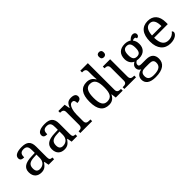

<svg xmlns="http://www.w3.org/2000/svg" viewBox="146 -1916 3312 3312"><g transform="rotate(-45 1802.0 -260.0)"><path d="M205 10C288 10 319 -30 361 -86H369L385 0H520V-42H517C472 -42 455 -58 455 -114V-373C455 -500 394 -546 272 -546C173 -546 92 -519 92 -450C92 -404 121 -387 177 -387C177 -450 191 -496 268 -496C350 -496 361 -445 361 -373V-313L278 -310C125 -305 50 -256 50 -150C50 -41 116 10 205 10ZM228 -52C173 -52 147 -83 147 -145C147 -223 184 -264 297 -269L361 -272V-191C361 -106 309 -52 228 -52Z M768 10C851 10 882 -30 924 -86H932L948 0H1083V-42H1080C1035 -42 1018 -58 1018 -114V-373C1018 -500 957 -546 835 -546C736 -546 655 -519 655 -450C655 -404 684 -387 740 -387C740 -450 754 -496 831 -496C913 -496 924 -445 924 -373V-313L841 -310C688 -305 613 -256 613 -150C613 -41 679 10 768 10ZM791 -52C736 -52 710 -83 710 -145C710 -223 747 -264 860 -269L924 -272V-191C924 -106 872 -52 791 -52Z M1159 0H1448V-42H1420C1376 -42 1338 -50 1338 -109V-266C1338 -343 1361 -480 1436 -480C1475 -480 1489 -457 1489 -402C1556 -402 1582 -431 1582 -473C1582 -519 1547 -546 1474 -546C1386 -546 1363 -497 1337 -437H1332L1313 -536H1159V-494H1162C1206 -494 1244 -485 1244 -426V-114C1244 -51 1207 -42 1162 -42H1159Z M1856 10C1934 10 1979 -29 2009 -90H2013L2024 0H2193V-42H2185C2141 -42 2103 -51 2103 -110V-760H1919V-718H1927C1971 -718 2009 -709 2009 -650V-568C2009 -536 2011 -491 2015 -458H2009C1980 -510 1933 -546 1856 -546C1724 -546 1652 -460 1652 -267C1652 -75 1724 10 1856 10ZM1873 -54C1784 -54 1749 -124 1749 -266C1749 -406 1784 -482 1872 -482C1977 -482 2009 -406 2009 -267C2009 -123 1977 -54 1873 -54Z M2372 -636C2403 -636 2429 -652 2429 -698C2429 -745 2403 -760 2372 -760C2340 -760 2315 -745 2315 -698C2315 -652 2340 -636 2372 -636ZM2234 0H2518V-42H2505C2460 -42 2423 -51 2423 -114V-536H2244V-494H2247C2291 -494 2329 -485 2329 -426V-109C2329 -50 2291 -42 2247 -42H2234Z M2762 240C2943 240 3027 168 3027 53C3027 -33 2981 -96 2862 -96H2749C2697 -96 2687 -110 2687 -134C2687 -164 2708 -184 2734 -197C2747 -194 2771 -192 2787 -192C2908 -192 2967 -265 2967 -364C2967 -421 2951 -457 2928 -485C2941 -493 2954 -497 2971 -497C2998 -497 3004 -478 3004 -463C3041 -463 3057 -487 3057 -515C3057 -543 3038 -567 2998 -567C2954 -567 2920 -534 2901 -513C2882 -530 2835 -546 2787 -546C2661 -546 2599 -476 2599 -361C2599 -294 2632 -234 2689 -210C2644 -183 2624 -156 2624 -116C2624 -73 2652 -46 2679 -34C2613 -22 2554 16 2554 94C2554 186 2623 240 2762 240ZM2784 -240C2720 -240 2693 -279 2693 -364C2693 -453 2719 -497 2783 -497C2848 -497 2873 -455 2873 -365C2873 -278 2849 -240 2784 -240ZM2764 191C2662 191 2635 147 2635 88C2635 9 2689 -7 2745 -7H2843C2909 -7 2945 9 2945 70C2945 140 2907 191 2764 191Z M3356 10C3475 10 3532 -49 3532 -89C3532 -106 3522 -119 3513 -123C3489 -87 3439 -53 3370 -53C3274 -53 3224 -115 3221 -261H3554V-307C3554 -465 3475 -546 3346 -546C3204 -546 3124 -451 3124 -264C3124 -91 3211 10 3356 10ZM3453 -315H3223C3230 -430 3270 -492 3344 -492C3424 -492 3453 -421 3453 -315Z"/></g></svg>

Font: Noto Fangsong KSS Vertical
Style: Regular
Weight: 400
Designer: LIU Zhao, ZHANG Congyu, Kushim JIANG
Foundry: Guyu Beijing Co. Ltd.
Version: Version 1.000;November 16, 2022;FontCreator 11.5.0.2427 64-b